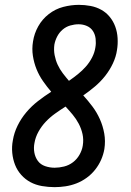

<svg xmlns="http://www.w3.org/2000/svg" viewBox="-20 -763 540 791"><path d="M205 8Q179 8 153 3.5Q127 -1 105.5 -12.5Q84 -24 67.5 -42.5Q51 -61 42 -84Q33 -107 30.5 -133Q28 -159 33 -185Q38 -216 52.5 -245.5Q67 -275 88.5 -300.5Q110 -326 136.5 -346.5Q163 -367 191 -385Q173 -406 157 -429Q141 -452 130.5 -478Q120 -504 115.5 -533Q111 -562 116 -592Q121 -625 137.5 -654.5Q154 -684 181 -705Q208 -726 240.5 -734.5Q273 -743 305 -743Q329 -743 353 -738.5Q377 -734 397.5 -722.5Q418 -711 432.5 -693Q447 -675 455 -653Q463 -631 464.5 -606Q466 -581 462 -557Q458 -529 445 -501.5Q432 -474 413.5 -450.5Q395 -427 371.5 -407Q348 -387 323 -370Q343 -348 361 -324Q379 -300 391.5 -272Q404 -244 409.5 -213Q415 -182 410 -149Q406 -126 396.5 -104.5Q387 -83 372 -64Q357 -45 337 -30.5Q317 -16 295 -7.5Q273 1 250 4.5Q227 8 205 8ZM264 -430Q283 -443 301 -457.5Q319 -472 334 -489Q349 -506 359.5 -526.5Q370 -547 373 -568Q376 -585 374 -603Q372 -621 363 -635Q354 -649 338 -656Q322 -663 304 -663Q287 -663 269.5 -658Q252 -653 238 -641Q224 -629 215.5 -612.5Q207 -596 204 -579Q201 -557 205 -536Q209 -515 217.5 -496.5Q226 -478 238.5 -461.5Q251 -445 264 -430ZM205 -72Q224 -72 244 -77Q264 -82 280.5 -94.5Q297 -107 307.5 -125.5Q318 -144 321 -163Q325 -188 320 -210.5Q315 -233 304.5 -253Q294 -273 279.5 -290.5Q265 -308 250 -324Q228 -310 207 -295Q186 -280 168.5 -261.5Q151 -243 138.5 -220.5Q126 -198 122 -174Q118 -154 121.5 -134.5Q125 -115 136 -100Q147 -85 166 -78.5Q185 -72 205 -72Z"/></svg>

Font: Iosevka Slab Medium
Style: Italic
Weight: 500
Italic angle: -9°
Monospace: yes
Designer: Belleve Invis
Foundry: Belleve Invis
Version: Version 11.1.0; ttfautohint (v1.8.3)